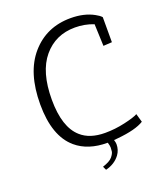

<svg xmlns="http://www.w3.org/2000/svg" viewBox="-152 -804 895 1044"><g transform="rotate(-20 296.0 -281.5)"><path d="M270 118Q313 104 327.5 86Q342 68 343.5 55.5Q345 43 345 33Q345 23 339 4H338Q226 4 158 -54Q65 -133 65 -317Q65 -501 152.5 -601.5Q240 -702 380 -702Q458 -702 514 -671Q535 -660 547 -647V-502L497 -499L492 -626Q441 -646 385 -646Q272 -646 202.5 -563Q133 -480 133 -320Q133 -160 206 -96Q256 -51 345 -51Q402 -51 459.5 -64Q517 -77 538 -89L552 -40Q505 -10 398 0L376 2Q381 17 381 28Q381 61 362 87Q333 126 280 139Z"/></g></svg>

Font: Antic
Style: Regular
Weight: 400
Version: Version 1.0002